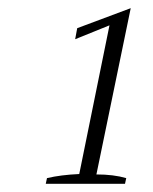

<svg xmlns="http://www.w3.org/2000/svg" viewBox="-20 -732 374 470"><path d="M95 -296Q129 -304 174 -306L248 -670L164 -636L169 -663L300 -712L216 -305Q258 -305 289 -296L286 -282H92Z"/></svg>

Font: Trirong ExtraLight
Style: Italic
Weight: 275
Italic angle: -12°
Designer: Katatrad Team
Foundry: CadsonDemak
Version: Version 1.003